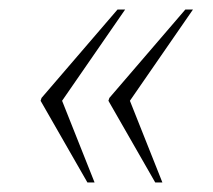

<svg xmlns="http://www.w3.org/2000/svg" viewBox="-20 -471 447 402"><path d="M305 -89 207 -260 209 -266 368 -451H384L252 -260L320 -89ZM163 -89 65 -260 67 -266 226 -451H242L110 -260L178 -89Z"/></svg>

Font: Noto Serif Display Condensed ExtraLight
Style: Italic
Weight: 200
Width: 3
Italic angle: -12°
Designer: Monotype Design Team
Foundry: Monotype Imaging Inc.
Version: Version 2.009